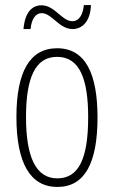

<svg xmlns="http://www.w3.org/2000/svg" viewBox="-20 -730 452 760"><path d="M73 -615H101C105 -658 123 -678 145 -678C185 -678 214 -615 267 -615C306 -615 338 -646 340 -710H312C308 -670 292 -646 267 -646C224 -646 198 -709 144 -709C105 -709 78 -678 73 -615ZM366 -265C366 -437 319 -539 206 -539C97 -539 45 -444 45 -267C45 -84 100 10 207 10C314 10 366 -82 366 -265ZM83 -267C83 -421 119 -505 206 -505C296 -505 329 -416 329 -266C329 -101 291 -24 207 -24C122 -24 83 -108 83 -267Z"/></svg>

Font: Noto Sans Ethiopic ExtraCondensed ExtraLight
Style: Regular
Weight: 200
Width: 2
Designer: Monotype Design Team
Foundry: Monotype Imaging Inc.
Version: Version 2.102